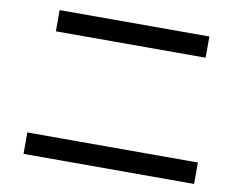

<svg xmlns="http://www.w3.org/2000/svg" viewBox="-76 -815 1153 909"><g transform="rotate(10 500.0 -360.0)"><path d="M90 -10V-113H910V-10ZM140 -608V-710H860V-608Z"/></g></svg>

Font: M PLUS 1 Medium
Style: Regular
Weight: 500
Designer: Coji Morishita
Foundry: UNDERFOREST DESIGN
Version: Version 1.001